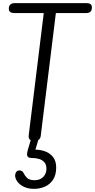

<svg xmlns="http://www.w3.org/2000/svg" viewBox="-20 -880 604 1220"><path d="M202 14Q186 14 174 9.5Q162 5 162 -14Q162 -14 162.5 -19Q163 -24 165.5 -45Q168 -66 174 -114Q180 -162 190.5 -247.5Q201 -333 217.5 -467.5Q234 -602 258 -797H69Q55 -797 45.5 -803.5Q36 -810 36 -823Q36 -860 73 -860H532Q546 -860 555 -853.5Q564 -847 564 -833Q564 -797 528 -797H335L239 -18Q237 1 226.5 7.5Q216 14 202 14ZM196 320Q159 320 132 307Q105 294 90.5 274Q76 254 76 235Q76 223 83 213Q90 203 103 203Q109 203 117 206Q125 209 130 220Q138 237 152.5 251Q167 265 200 265Q235 265 255 244Q275 223 275 193Q275 165 261 150Q247 135 226.5 129.5Q206 124 184 124Q166 124 159 118Q152 112 152 101Q152 90 157 72L178 0H226L205 71Q238 71 268.5 82.5Q299 94 318 119Q337 144 337 185Q337 232 317 262Q297 292 265 306Q233 320 196 320Z"/></svg>

Font: Kite One
Style: Regular
Weight: 400
Designer: Eduardo Rodriguez Tunni
Foundry: Eduardo Rodriguez Tunni
Version: Version 1.002; ttfautohint (v1.8.4.7-5d5b);gftools[0.9.23]